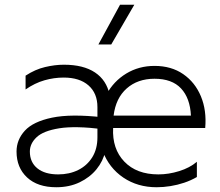

<svg xmlns="http://www.w3.org/2000/svg" viewBox="-20 -772 924 807"><path d="M216.5 15Q138 15 93.8 -26.2Q49.5 -67.5 49.5 -135Q49.5 -184.5 84.5 -222.8Q119.5 -261 198.8 -277.5Q278 -294 411.5 -279L413.5 -229Q296.5 -243.5 229.2 -232.8Q162 -222 133.8 -195.2Q105.5 -168.5 105.5 -135Q105.5 -90 137 -64.5Q168.5 -39 224.5 -39Q271.5 -39 308.8 -57.5Q346 -76 367.8 -111Q389.5 -146 389.5 -195V-322Q389.5 -380 352 -413Q314.5 -446 247.5 -446Q207 -446 166.8 -434.5Q126.5 -423 87.5 -396V-454Q128 -480.5 169.5 -490.2Q211 -500 248.5 -500Q330.5 -500 379.2 -467.5Q428 -435 440.5 -374L427.5 -375Q457.5 -430.5 510.5 -462.8Q563.5 -495 629.5 -495Q700 -495 750 -460.5Q800 -426 824.5 -367Q849 -308 842.5 -234H455.5Q451 -146.5 502.5 -92.8Q554 -39 645.5 -39Q689 -39 733.2 -52.8Q777.5 -66.5 807.5 -92V-28Q782.5 -13.5 754.2 -4Q726 5.5 696.5 10.2Q667 15 638.5 15Q558.5 15 498.5 -25.5Q438.5 -66 411.5 -137L422.5 -136Q413.5 -95 385.8 -60.8Q358 -26.5 314.8 -5.8Q271.5 15 216.5 15ZM457.5 -286H782.5Q779 -359.5 741 -400.2Q703 -441 629.5 -441Q558.5 -441 512.5 -400.2Q466.5 -359.5 457.5 -286ZM393.5 -585 484.5 -752H544.5L447.5 -585Z"/></svg>

Font: Geologica-Sharp
Style: Regular
Weight: 100
Designer: Sindre Bremnes, Frode Helland
Foundry: Monokrom Skriftforlag AS
Version: Version 1.010;gftools[0.9.28]